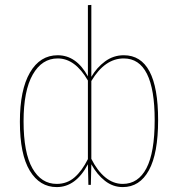

<svg xmlns="http://www.w3.org/2000/svg" viewBox="-20 -753 725 782"><path d="M624 -264Q624 -128 586.5 -59.5Q549 9 480 9Q440 9 407.5 -16.5Q375 -42 352 -84L350 0H340L338 -84Q289 9 211 9Q142 9 101.5 -57.5Q61 -124 61 -257Q61 -387 102 -457.5Q143 -528 215 -528Q291 -528 338 -442V-732L352 -733V-440Q374 -478 408 -503Q442 -528 484 -528Q624 -528 624 -264ZM338 -105V-425Q286 -515 215 -515Q151 -515 113.5 -449.5Q76 -384 76 -259Q76 -131 112 -67.5Q148 -4 211 -4Q253 -4 283.5 -30.5Q314 -57 338 -105ZM610 -264Q610 -515 484 -515Q407 -515 352 -423V-106Q376 -58 408.5 -31Q441 -4 480 -4Q543 -4 576.5 -68Q610 -132 610 -264Z"/></svg>

Font: Fira Sans Compressed Hair
Style: Regular
Weight: 100
Width: 1
Designer: bBox Type GmbH & Carrois Corporate GbR & Edenspiekermann AG
Foundry: bBox Type GmbH & Carrois Corporate GbR & Edenspiekermann AG
Version: Version 4.301